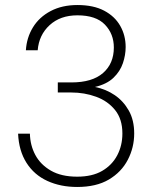

<svg xmlns="http://www.w3.org/2000/svg" viewBox="-20 -732 616 764"><path d="M287 12Q221 12 168.5 -12Q116 -36 85.5 -84Q55 -132 52 -200H99Q100 -154 120.5 -115.5Q141 -77 182.5 -53Q224 -29 287 -29Q347 -29 386.5 -52Q426 -75 446.5 -114Q467 -153 467 -201Q467 -258 438 -294Q409 -330 362.5 -347Q316 -364 263 -364H210V-404H264Q347 -404 390 -441.5Q433 -479 433 -543Q433 -597 397.5 -634Q362 -671 288 -671Q220 -671 177.5 -632Q135 -593 130 -532H83Q86 -582 111 -623Q136 -664 181.5 -688Q227 -712 288 -712Q352 -712 394.5 -689.5Q437 -667 458.5 -629Q480 -591 480 -545Q480 -513 469 -480.5Q458 -448 431.5 -422.5Q405 -397 358 -386Q402 -377 436.5 -353.5Q471 -330 492.5 -292Q514 -254 514 -201Q514 -145 488.5 -96Q463 -47 413 -17.5Q363 12 287 12Z"/></svg>

Font: DM Sans 17pt ExtraLight
Style: Regular
Weight: 250
Version: Version 4.004;gftools[0.9.30]